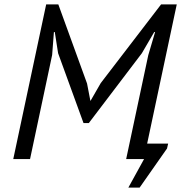

<svg xmlns="http://www.w3.org/2000/svg" viewBox="-20 -720 820 869"><path d="M651 -470 682 -575H678L622 -479L382 -163H358L243 -479L228 -575H224L216 -471L116 0H40L189 -700H244L374 -342L389 -264H390L436 -344L709 -700H780L646 -70H741L736 -48L612 129H561L632 0H551Z"/></svg>

Font: PT Sans
Style: Italic
Weight: 400
Italic angle: -12°
Designer: A.Korolkova, O.Umpeleva, V.Yefimov
Foundry: ParaType Ltd
Version: Version 2.003W OFL